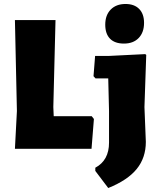

<svg xmlns="http://www.w3.org/2000/svg" viewBox="-20 -748 798 965"><path d="M611 -728Q655 -728 679.5 -703Q704 -678 704 -633Q704 -585 677 -557Q650 -529 603 -529Q557 -529 533 -553.5Q509 -578 509 -624Q509 -672 536.5 -700Q564 -728 611 -728ZM441 -164 452 -150 440 0H55L65 -190L55 -647H259L248 -210L250 -164ZM710 -476 715 -472 706 -210 713 -35Q713 45 667 101.5Q621 158 524 197L459 111V95Q528 58 528 -31V-190L524 -354H460L450 -365L458 -467H529Z"/></svg>

Font: Alegreya Sans Black
Style: Regular
Weight: 900
Designer: Juan Pablo del Peral
Foundry: Huerta Tipografica
Version: Version 2.007